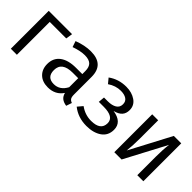

<svg xmlns="http://www.w3.org/2000/svg" viewBox="75 -1205 1884 1884"><g transform="rotate(45 1017.0 -263.0)"><path d="M98 0V-526H422L411 -456H182V0Z M641 -52Q725 -52 770 -138V-263H695Q545 -263 545 -151Q545 -52 641 -52ZM854 -365V-121Q854 -86 864.5 -70.5Q875 -55 898 -47L878 12Q838 6 814 -12.5Q790 -31 780 -69Q726 12 622 12Q545 12 500.5 -31.5Q456 -75 456 -147Q456 -230 515.5 -275Q575 -320 684 -320H770V-361Q770 -418 742.5 -443.5Q715 -469 657 -469Q597 -469 515 -440L494 -502Q588 -538 672 -538Q854 -538 854 -365Z M1164 -538Q1241 -538 1295 -501Q1349 -464 1349 -399Q1349 -352 1323.5 -323.5Q1298 -295 1243 -281Q1377 -261 1377 -154Q1377 -73 1315.5 -30.5Q1254 12 1158 12Q1041 12 957 -55L1001 -107Q1071 -56 1155 -56Q1287 -56 1287 -155Q1287 -242 1145 -242H1077L1083 -308H1136Q1193 -308 1227.5 -329Q1262 -350 1262 -393Q1262 -433 1232.5 -452.5Q1203 -472 1154 -472Q1082 -472 1018 -428L976 -479Q1057 -538 1164 -538Z M1937 0H1853V-258Q1853 -356 1863 -431L1635 0H1534V-526H1617V-272Q1617 -179 1608 -98L1834 -526H1937Z"/></g></svg>

Font: FiraSans
Style: Regular
Weight: 350
Designer: Carrois Corporate & Edenspiekermann AG
Foundry: Carrois Corporate GbR & Edenspiekermann AG
Version: Version 3.106;PS 003.106;hotconv 1.0.70;makeotf.lib2.5.58329